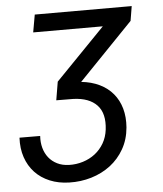

<svg xmlns="http://www.w3.org/2000/svg" viewBox="-52 -574 691 813"><g transform="rotate(-5 293.5 -167.5)"><path d="M408.7 -453.6H112.8L126 -528.3H538.1L527.8 -466.3L296.9 -227.1Q340.3 -222.7 374.5 -206.1Q408.7 -189.5 431.4 -162.4Q454.1 -135.3 464.4 -98.9Q474.6 -62.5 471.2 -18.6Q466.8 32.7 443.8 72.8Q420.9 112.8 385.3 139.9Q349.6 167 304.2 180.7Q258.8 194.3 210 192.9Q164.6 191.9 127.4 176.5Q90.3 161.1 64.7 133.8Q39.1 106.4 26.4 68.8Q13.7 31.2 16.1 -14.6L104 -14.2Q102.1 12.7 108.6 36.6Q115.2 60.5 129.4 78.4Q143.6 96.2 165 106.9Q186.5 117.7 214.8 118.7Q246.1 119.6 274.9 110.6Q303.7 101.6 326.4 84Q349.1 66.4 364 40.8Q378.9 15.1 382.8 -16.6Q391.1 -85.4 357.9 -120.6Q324.7 -155.8 257.3 -158.2L185.1 -158.7L198.2 -236.8Z"/></g></svg>

Font: Roboto Mono
Style: Italic
Weight: 400
Designer: Google
Version: Version 2.000985; 2015; ttfautohint (v1.3)